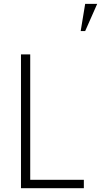

<svg xmlns="http://www.w3.org/2000/svg" viewBox="-20 -985 529 1005"><path d="M89.8 -700.2H138.2V-43.9H418.9V0H89.8ZM425.8 -964.8H488.8L425.8 -822.3H402.3Z"/></svg>

Font: DavidDev Light
Style: Regular
Weight: 300
Designer: David.dev
Foundry: David.dev
Version: Version 1.001;FEAKit 1.0